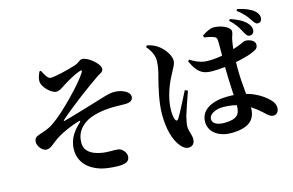

<svg xmlns="http://www.w3.org/2000/svg" viewBox="-109 -1120 2218 1452"><g transform="rotate(-15 1000.0 -393.5)"><path d="M658.5 62.4C715.5 62.4 746.5 49.1 746.5 7.1C746.5 -23.2 716.3 -55 689.2 -59.4C659.1 -64.2 609.3 -57.2 554.9 -67.8C480.1 -82 431.6 -114.6 431.3 -179.4C431 -251.9 467 -293.2 506.8 -322.5C565.2 -364.9 667.5 -376.9 726 -378.3C764.9 -379.1 801.2 -377.1 826.3 -377.1C870.8 -377.1 889.8 -393.8 889.8 -419.2C889.8 -464.2 817.5 -487.4 771.1 -487.4C726 -487.4 679.8 -468.9 607.8 -447.8C539.8 -428 417.9 -389.3 352.3 -373.1C346.6 -372.1 344.6 -375.4 349.3 -380.1C446 -466.7 606.1 -584.3 684.2 -636.9C703.4 -649.7 728.9 -655.6 728.9 -681.2C728.9 -722.5 643.3 -790.5 601.7 -790.5C577.2 -790.5 572.8 -770.7 535 -758.5C460.4 -734.5 363.9 -713.2 333.2 -714.7C312 -715.4 291.6 -755.9 277 -785L265.6 -783.6C256.3 -765.5 245.4 -733.9 245.2 -715.6C243.6 -661.4 317 -601.9 348.2 -601.9C377.9 -601.9 397.3 -620.3 426.3 -638.3C459.5 -658.7 518.9 -693.7 554.9 -705.3C576.1 -713.1 582.3 -708 569 -689C526 -622.5 431 -525.4 383.9 -480.9C327.4 -425.8 269.9 -377.3 224.1 -353.7C198 -340 156.3 -328 132.8 -319.3C108.3 -309.9 99.8 -295.5 99.8 -271.6C99.8 -240.5 134.4 -198.1 165.2 -198.1C202.6 -198.1 220.3 -229.8 282.6 -268.6C323.9 -294.4 395.4 -325.6 453.2 -342.3C468.2 -346.8 470.2 -341.3 459 -330.4C415.5 -290.4 363.6 -231.8 363.6 -142.8C363.6 -45.9 429.3 17.6 520.9 45.3C553.1 55.1 608.9 62.4 658.5 62.4Z M1870.9 -632.9C1889.5 -632.7 1907.2 -643.8 1907.5 -669.7C1908 -688.3 1901.2 -705.3 1881.6 -726C1856.2 -753.3 1810.2 -777.1 1758.4 -793.4L1749.7 -781.2C1794.9 -741 1813.3 -706.4 1829.4 -676.1C1843.8 -650.7 1852.2 -633.9 1870.9 -632.9ZM1546 42.6C1679.6 42.6 1739.9 -6.8 1739.9 -102.1C1739.9 -170.6 1718.4 -273.7 1718.4 -427C1718.4 -509 1726 -594.3 1734.2 -632.4C1740.4 -668.5 1750.9 -677.1 1750.9 -701.2C1750.9 -729.5 1688 -764.5 1620.7 -764.5C1594.2 -764.5 1556.2 -742.7 1530.6 -725.3L1533.4 -709.6C1557.7 -705.9 1583.9 -701.5 1605.3 -693.1C1622.7 -686.5 1630.8 -683.8 1630.8 -641.1C1630.8 -604.5 1629.8 -505 1630 -428.7C1630.6 -325.3 1641.1 -198.9 1641.1 -149.3C1641.1 -79.6 1616.8 -45.4 1515.5 -45.4C1468.3 -45.4 1424.5 -60.5 1424.5 -97.6C1424.5 -139.5 1480 -163.6 1535.9 -163.6C1640.5 -163.6 1728.2 -130.6 1816.6 -48.6C1850 -18.1 1865.1 -2.3 1888.1 -2.3C1914.9 -2.3 1932.3 -21.5 1932.3 -55.2C1932.3 -78.1 1921.1 -99.7 1899.1 -121.1C1850.3 -168.8 1758.5 -231.9 1591.9 -231.9C1476.7 -231.9 1376.2 -189.1 1376.2 -90.4C1376.2 -4.4 1455.8 42.6 1546 42.6ZM1205.9 65.4C1238.6 65.4 1256.5 45 1256.5 8.9C1256.5 -21.8 1237.2 -55.5 1237.2 -91.5C1237.2 -107 1241.3 -128 1249.9 -167.7C1260.2 -204 1293.4 -298.3 1312.4 -352.5L1290.3 -362.3C1263.9 -312.1 1210.4 -202.6 1186.7 -166.7C1177.2 -151.5 1167.1 -152.8 1160.3 -167.4C1153.9 -181.7 1150 -207 1150 -238.1C1150 -338.3 1191 -439.4 1227.5 -505.5C1250.3 -552.2 1266.5 -571.7 1266.5 -599.5C1266.5 -654.2 1211.1 -711.7 1180.5 -731.1C1155.8 -747.6 1135.2 -755.7 1101.8 -763.5L1091.6 -752.7C1117.4 -722.3 1144.1 -679.7 1143.8 -633.8C1143.6 -589 1133.5 -548.7 1120.5 -500C1104.7 -440 1076.3 -321 1076.3 -229.4C1076.3 -114.7 1101.6 -29.6 1138.4 20.2C1157.7 47.5 1181.4 65.4 1205.9 65.4ZM1535.3 -446.5C1652.9 -446.5 1794.2 -480.8 1839.5 -498.3C1885.5 -516.8 1902.6 -524.3 1902.6 -556.6C1902.6 -587.6 1861.5 -604.7 1825.6 -604.9C1819.2 -604.9 1792.2 -587.7 1720.6 -564.9C1674.4 -549.1 1604.9 -530.5 1518.2 -530.5C1476.3 -530.5 1432.1 -543.6 1382.3 -576.5L1370.6 -566.4C1420.1 -455.2 1470.9 -446.5 1535.3 -446.5ZM1954.9 -707.1C1976.4 -706.8 1987.8 -722.3 1988.1 -743.2C1988.6 -759.5 1979.8 -781.4 1957.3 -800.1C1927.7 -824.1 1888.8 -839.4 1831.1 -852L1823.1 -839.8C1872.5 -804.7 1896.2 -770.9 1912.4 -746.5C1927.5 -723.4 1938.2 -707.4 1954.9 -707.1Z"/></g></svg>

Font: Source Han Serif TW VF
Style: Regular
Weight: 250
Designer: Ryoko NISHIZUKA 西塚涼子 (kana & ideographs); Frank Grießhammer (Latin, Greek & Cyrillic); Wenlong ZHANG 张文龙 (bopomofo); San
Foundry: Adobe
Version: Version 2.002;hotconv 1.1.0;makeotfexe 2.6.0